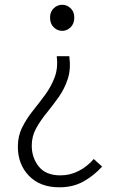

<svg xmlns="http://www.w3.org/2000/svg" viewBox="-20 -567 491 809"><path d="M230 222.2Q148.9 222.2 102.1 173.8Q55.2 125.5 55.2 50.8Q55.2 6.3 73.5 -30.3Q91.8 -66.9 118.4 -100.1Q145 -133.3 170.2 -167.5Q195.3 -201.7 210.2 -241Q225.1 -280.3 219.2 -330.1H272Q279.3 -275.9 265.4 -233.9Q251.5 -191.9 226.8 -157.2Q202.1 -122.6 176.3 -90.8Q150.4 -59.1 132.1 -25.9Q113.8 7.3 113.8 46.9Q113.8 97.2 143.3 134.5Q172.9 171.9 234.9 171.9Q274.9 171.9 311 153.6Q347.2 135.3 375 103L410.2 134.8Q377 171.9 332.8 197Q288.6 222.2 230 222.2ZM242.2 -437Q221.7 -437 206.3 -452.1Q190.9 -467.3 190.9 -493.2Q190.9 -517.6 206.3 -532.2Q221.7 -546.9 242.2 -546.9Q262.2 -546.9 277.6 -532.2Q293 -517.6 293 -493.2Q293 -467.3 277.6 -452.1Q262.2 -437 242.2 -437Z"/></svg>

Font: Source Han Sans CN Light
Style: Regular
Weight: 300
Designer: Ryoko NISHIZUKA  (kana, bopomofo & ideographs); Paul D. Hunt (Latin, Greek & Cyrillic); Sandoll Communications , Soo-you
Foundry: Adobe
Version: Version 2.000;hotconv 1.0.107;makeotfexe 2.5.65593